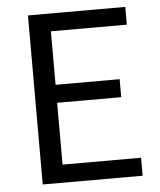

<svg xmlns="http://www.w3.org/2000/svg" viewBox="-49 -699 620 742"><g transform="rotate(-5 260.5 -328.0)"><path d="M464.4 -655.8V-586.9H169.9V-379.4H418.5V-309.6H169.9V-69.8H474.6V0H86.9V-655.8Z"/></g></svg>

Font: Varta
Style: Regular
Weight: 400
Designer: Joana Correia, Viktoriya Grabowska, Eben Sorkin
Foundry: Sorkin Type
Version: Version 1.002; ttfautohint (v1.3) -l 8 -r 24 -G 200 -x 12 -H